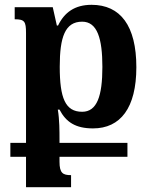

<svg xmlns="http://www.w3.org/2000/svg" viewBox="-20 -522 630 797"><path d="M23 129H88V255H275V205C241 205 227 197 227 149V129H509V71H227V55C227 24 227 -26 220 -67H227C254 -15 294 11 366 11C480 11 546 -74 546 -243C546 -415 480 -502 360 -502C290 -502 247 -470 221 -416H216L199 -492H41V-442C82 -442 88 -433 88 -385V71H23ZM321 -58C251 -58 228 -115 228 -245C228 -368 250 -432 321 -432C384 -432 405 -362 405 -244C405 -124 383 -58 321 -58Z"/></svg>

Font: Noto Serif Armenian SemiCondensed
Style: Bold
Weight: 700
Width: 4
Designer: Monotype Design Team
Foundry: Monotype Imaging Inc.
Version: Version 2.008